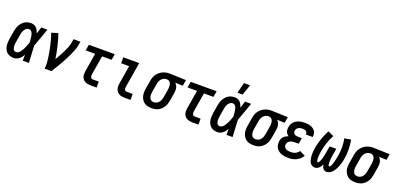

<svg xmlns="http://www.w3.org/2000/svg" viewBox="10 -1702 5499 2657"><g transform="rotate(20 2759.5 -374.0)"><path d="M175 8Q148 8 122 1Q96 -6 76 -22.5Q56 -39 44 -62.5Q32 -86 27.5 -112Q23 -138 24 -166Q25 -194 29 -221L49 -341Q53 -365 60 -388Q67 -411 79 -432.5Q91 -454 108 -473Q125 -492 146 -504.5Q167 -517 191 -522.5Q215 -528 238 -528Q262 -528 282.5 -519.5Q303 -511 317.5 -495Q332 -479 341.5 -459.5Q351 -440 357 -419Q365 -444 373 -469.5Q381 -495 389 -520H479Q455 -453 431 -385Q407 -317 382 -250Q386 -188 388.5 -125Q391 -62 395 0H305Q305 -22 305 -43.5Q305 -65 306 -87Q295 -69 282 -52Q269 -35 252 -21.5Q235 -8 215 0Q195 8 175 8ZM176 -80Q190 -80 203.5 -87.5Q217 -95 227.5 -106Q238 -117 246 -130Q254 -143 261.5 -156.5Q269 -170 275 -183.5Q281 -197 287 -211Q293 -225 297.5 -238.5Q302 -252 308 -266Q308 -284 306.5 -301Q305 -318 303 -335.5Q301 -353 298 -369.5Q295 -386 288.5 -401.5Q282 -417 269.5 -428.5Q257 -440 239 -440Q226 -440 213.5 -435Q201 -430 191 -421Q181 -412 174 -400.5Q167 -389 161.5 -377Q156 -365 153 -352.5Q150 -340 148 -327L128 -207Q126 -194 124.5 -180.5Q123 -167 123.5 -154Q124 -141 126.5 -128Q129 -115 135 -104Q141 -93 151.5 -86.5Q162 -80 176 -80Z M626 0Q633 -44 629.5 -87Q626 -130 620 -172Q614 -214 606 -255.5Q598 -297 588.5 -338Q579 -379 568 -419Q557 -459 542 -498L637 -528Q652 -486 664.5 -442Q677 -398 687.5 -354Q698 -310 706.5 -265Q715 -220 722 -174Q742 -209 762 -245Q782 -281 800 -317.5Q818 -354 833.5 -392Q849 -430 855 -468L864 -520H965L956 -468Q949 -427 933.5 -386.5Q918 -346 899.5 -306.5Q881 -267 860.5 -228Q840 -189 818 -151Q796 -113 773 -75Q750 -37 727 0Z M1305 0Q1284 0 1263.5 -3.5Q1243 -7 1225 -15.5Q1207 -24 1193.5 -39Q1180 -54 1173 -72.5Q1166 -91 1165.5 -112Q1165 -133 1168 -155L1214 -432H1074L1089 -520H1471L1456 -432H1316L1270 -155Q1268 -143 1268 -131.5Q1268 -120 1271.5 -110Q1275 -100 1284 -94Q1293 -88 1305 -88H1392V0Z M1805 0Q1783 0 1762 -3.5Q1741 -7 1723 -17Q1705 -27 1692 -42.5Q1679 -58 1673 -77.5Q1667 -97 1666.5 -118.5Q1666 -140 1670 -162L1714 -432H1596V-520H1831L1769 -148Q1767 -137 1767.5 -126Q1768 -115 1772 -106.5Q1776 -98 1785 -93Q1794 -88 1805 -88H1892V0Z M2204 8Q2175 8 2147 2Q2119 -4 2097 -19.5Q2075 -35 2060 -58Q2045 -81 2038 -107.5Q2031 -134 2031.5 -163Q2032 -192 2037 -221L2057 -341Q2061 -366 2069 -390Q2077 -414 2091.5 -435.5Q2106 -457 2126 -475Q2146 -493 2169.5 -504.5Q2193 -516 2217.5 -522Q2242 -528 2266 -528H2281L2519 -520L2504 -432L2391 -436Q2405 -424 2414 -408.5Q2423 -393 2427.5 -375Q2432 -357 2431.5 -337.5Q2431 -318 2428 -299L2408 -179Q2404 -154 2396.5 -130Q2389 -106 2375.5 -84Q2362 -62 2343 -43.5Q2324 -25 2301 -13Q2278 -1 2253 3.5Q2228 8 2204 8ZM2205 -80Q2225 -80 2245 -89.5Q2265 -99 2278.5 -116Q2292 -133 2299 -153Q2306 -173 2310 -193L2330 -313Q2332 -327 2332.5 -340.5Q2333 -354 2332.5 -367.5Q2332 -381 2328 -393.5Q2324 -406 2316.5 -416.5Q2309 -427 2297.5 -433Q2286 -439 2273 -440H2261Q2241 -440 2221 -430Q2201 -420 2187.5 -403.5Q2174 -387 2166.5 -367Q2159 -347 2156 -327L2136 -207Q2133 -192 2132.5 -177.5Q2132 -163 2133.5 -149Q2135 -135 2140 -122Q2145 -109 2154 -99Q2163 -89 2176.5 -84.5Q2190 -80 2205 -80Z M2805 0Q2784 0 2763.5 -3.5Q2743 -7 2725 -15.5Q2707 -24 2693.5 -39Q2680 -54 2673 -72.5Q2666 -91 2665.5 -112Q2665 -133 2668 -155L2714 -432H2574L2589 -520H2971L2956 -432H2816L2770 -155Q2768 -143 2768 -131.5Q2768 -120 2771.5 -110Q2775 -100 2784 -94Q2793 -88 2805 -88H2892V0Z M3175 8Q3148 8 3122 1Q3096 -6 3076 -22.5Q3056 -39 3044 -62.5Q3032 -86 3027.5 -112Q3023 -138 3024 -166Q3025 -194 3029 -221L3049 -341Q3053 -365 3060 -388Q3067 -411 3079 -432.5Q3091 -454 3108 -473Q3125 -492 3146 -504.5Q3167 -517 3191 -522.5Q3215 -528 3238 -528Q3262 -528 3282.5 -519.5Q3303 -511 3317.5 -495Q3332 -479 3341.5 -459.5Q3351 -440 3357 -419Q3365 -444 3373 -469.5Q3381 -495 3389 -520H3479Q3455 -453 3431 -385Q3407 -317 3382 -250Q3386 -188 3388.5 -125Q3391 -62 3395 0H3305Q3305 -22 3305 -43.5Q3305 -65 3306 -87Q3295 -69 3282 -52Q3269 -35 3252 -21.5Q3235 -8 3215 0Q3195 8 3175 8ZM3176 -80Q3190 -80 3203.5 -87.5Q3217 -95 3227.5 -106Q3238 -117 3246 -130Q3254 -143 3261.5 -156.5Q3269 -170 3275 -183.5Q3281 -197 3287 -211Q3293 -225 3297.5 -238.5Q3302 -252 3308 -266Q3308 -284 3306.5 -301Q3305 -318 3303 -335.5Q3301 -353 3298 -369.5Q3295 -386 3288.5 -401.5Q3282 -417 3269.5 -428.5Q3257 -440 3239 -440Q3226 -440 3213.5 -435Q3201 -430 3191 -421Q3181 -412 3174 -400.5Q3167 -389 3161.5 -377Q3156 -365 3153 -352.5Q3150 -340 3148 -327L3128 -207Q3126 -194 3124.5 -180.5Q3123 -167 3123.5 -154Q3124 -141 3126.5 -128Q3129 -115 3135 -104Q3141 -93 3151.5 -86.5Q3162 -80 3176 -80ZM3249 -600 3287 -756H3378L3324 -600Z M3704 8Q3675 8 3647 2Q3619 -4 3597 -19.5Q3575 -35 3560 -58Q3545 -81 3538 -107.5Q3531 -134 3531.5 -163Q3532 -192 3537 -221L3557 -341Q3561 -366 3569 -390Q3577 -414 3591.5 -435.5Q3606 -457 3626 -475Q3646 -493 3669.5 -504.5Q3693 -516 3717.5 -522Q3742 -528 3766 -528H3781L4019 -520L4004 -432L3891 -436Q3905 -424 3914 -408.5Q3923 -393 3927.5 -375Q3932 -357 3931.5 -337.5Q3931 -318 3928 -299L3908 -179Q3904 -154 3896.5 -130Q3889 -106 3875.5 -84Q3862 -62 3843 -43.5Q3824 -25 3801 -13Q3778 -1 3753 3.5Q3728 8 3704 8ZM3705 -80Q3725 -80 3745 -89.5Q3765 -99 3778.5 -116Q3792 -133 3799 -153Q3806 -173 3810 -193L3830 -313Q3832 -327 3832.5 -340.5Q3833 -354 3832.5 -367.5Q3832 -381 3828 -393.5Q3824 -406 3816.5 -416.5Q3809 -427 3797.5 -433Q3786 -439 3773 -440H3761Q3741 -440 3721 -430Q3701 -420 3687.5 -403.5Q3674 -387 3666.5 -367Q3659 -347 3656 -327L3636 -207Q3633 -192 3632.5 -177.5Q3632 -163 3633.5 -149Q3635 -135 3640 -122Q3645 -109 3654 -99Q3663 -89 3676.5 -84.5Q3690 -80 3705 -80Z M4217 8Q4190 8 4164 4.5Q4138 1 4114 -8Q4090 -17 4069.5 -32.5Q4049 -48 4036.5 -69.5Q4024 -91 4020.5 -117.5Q4017 -144 4021 -171Q4024 -189 4031.5 -206.5Q4039 -224 4053 -237.5Q4067 -251 4084 -260Q4101 -269 4119 -275Q4106 -284 4095 -297Q4084 -310 4078 -325.5Q4072 -341 4071.5 -359Q4071 -377 4074 -395Q4077 -415 4086 -435Q4095 -455 4110 -471.5Q4125 -488 4144 -499Q4163 -510 4183 -516.5Q4203 -523 4224 -525.5Q4245 -528 4265 -528Q4288 -528 4310 -525.5Q4332 -523 4352.5 -516.5Q4373 -510 4390.5 -498Q4408 -486 4420 -469Q4432 -452 4436 -430.5Q4440 -409 4437 -386L4436 -380H4336V-383Q4338 -397 4332.5 -409Q4327 -421 4316.5 -428Q4306 -435 4292.5 -437.5Q4279 -440 4266 -440Q4251 -440 4236 -437.5Q4221 -435 4207.5 -427.5Q4194 -420 4184.5 -407Q4175 -394 4173 -380Q4170 -365 4175 -351Q4180 -337 4191 -328.5Q4202 -320 4216.5 -317Q4231 -314 4246 -314H4301L4286 -226H4231Q4220 -226 4208.5 -225Q4197 -224 4185.5 -221.5Q4174 -219 4163 -214Q4152 -209 4143 -201Q4134 -193 4128 -182Q4122 -171 4120 -159Q4117 -140 4124 -123Q4131 -106 4146 -96.5Q4161 -87 4180 -83.5Q4199 -80 4218 -80Q4234 -80 4251.5 -82.5Q4269 -85 4285 -92Q4301 -99 4315 -111Q4329 -123 4339 -138L4422 -98Q4407 -72 4384 -50.5Q4361 -29 4333 -15.5Q4305 -2 4275.5 3Q4246 8 4217 8Z M4779 8Q4763 8 4749.5 1.5Q4736 -5 4727.5 -17Q4719 -29 4713.5 -43.5Q4708 -58 4706 -73Q4698 -58 4688.5 -43.5Q4679 -29 4666.5 -17Q4654 -5 4637.5 1.5Q4621 8 4605 8Q4585 8 4568.5 -1Q4552 -10 4541 -24.5Q4530 -39 4524 -57Q4518 -75 4514.5 -93.5Q4511 -112 4510.5 -131.5Q4510 -151 4510 -170.5Q4510 -190 4512.5 -210Q4515 -230 4518 -250Q4530 -321 4554.5 -391Q4579 -461 4614 -528L4700 -489Q4667 -428 4645.5 -364.5Q4624 -301 4613 -236Q4612 -229 4611 -222Q4610 -215 4609 -208Q4608 -201 4607.5 -193.5Q4607 -186 4606 -179Q4605 -172 4604.5 -165Q4604 -158 4604 -151Q4604 -144 4603.5 -137Q4603 -130 4603.5 -123Q4604 -116 4604.5 -109Q4605 -102 4606.5 -95.5Q4608 -89 4611.5 -82.5Q4615 -76 4622 -76Q4630 -76 4636 -84Q4642 -92 4645.5 -99.5Q4649 -107 4652.5 -115Q4656 -123 4659 -131Q4662 -139 4664 -147Q4666 -155 4668 -163Q4670 -171 4672 -179Q4674 -187 4675.5 -195Q4677 -203 4679 -211.5Q4681 -220 4682.5 -228Q4684 -236 4685 -244Q4686 -252 4688 -260L4701 -338H4799L4786 -260Q4785 -253 4783.5 -246Q4782 -239 4781 -232Q4780 -225 4779 -218Q4778 -211 4777 -204.5Q4776 -198 4775.5 -191Q4775 -184 4774.5 -177Q4774 -170 4773.5 -163Q4773 -156 4772.5 -149Q4772 -142 4772 -135.5Q4772 -129 4772.5 -122Q4773 -115 4773.5 -108.5Q4774 -102 4775 -95.5Q4776 -89 4779.5 -82.5Q4783 -76 4790 -76Q4797 -76 4802 -82.5Q4807 -89 4811 -95.5Q4815 -102 4818 -108.5Q4821 -115 4823 -122Q4825 -129 4827.5 -136Q4830 -143 4832 -149.5Q4834 -156 4836 -163Q4838 -170 4839.5 -177Q4841 -184 4842.5 -191Q4844 -198 4845.5 -205Q4847 -212 4848.5 -218.5Q4850 -225 4851 -232Q4852 -239 4854 -246Q4856 -253 4857 -260Q4867 -324 4867 -388Q4867 -452 4853 -512L4948 -528Q4961 -461 4962.5 -391Q4964 -321 4952 -250Q4949 -230 4944.5 -210Q4940 -190 4934 -170.5Q4928 -151 4920.5 -131.5Q4913 -112 4903.5 -93.5Q4894 -75 4882 -57Q4870 -39 4854 -24.5Q4838 -10 4818.5 -1Q4799 8 4779 8Z M5204 8Q5175 8 5147 2Q5119 -4 5097 -19.5Q5075 -35 5060 -58Q5045 -81 5038 -107.5Q5031 -134 5031.5 -163Q5032 -192 5037 -221L5057 -341Q5061 -366 5069 -390Q5077 -414 5091.5 -435.5Q5106 -457 5126 -475Q5146 -493 5169.5 -504.5Q5193 -516 5217.5 -522Q5242 -528 5266 -528H5281L5519 -520L5504 -432L5391 -436Q5405 -424 5414 -408.5Q5423 -393 5427.5 -375Q5432 -357 5431.5 -337.5Q5431 -318 5428 -299L5408 -179Q5404 -154 5396.5 -130Q5389 -106 5375.5 -84Q5362 -62 5343 -43.5Q5324 -25 5301 -13Q5278 -1 5253 3.5Q5228 8 5204 8ZM5205 -80Q5225 -80 5245 -89.5Q5265 -99 5278.5 -116Q5292 -133 5299 -153Q5306 -173 5310 -193L5330 -313Q5332 -327 5332.5 -340.5Q5333 -354 5332.5 -367.5Q5332 -381 5328 -393.5Q5324 -406 5316.5 -416.5Q5309 -427 5297.5 -433Q5286 -439 5273 -440H5261Q5241 -440 5221 -430Q5201 -420 5187.5 -403.5Q5174 -387 5166.5 -367Q5159 -347 5156 -327L5136 -207Q5133 -192 5132.5 -177.5Q5132 -163 5133.5 -149Q5135 -135 5140 -122Q5145 -109 5154 -99Q5163 -89 5176.5 -84.5Q5190 -80 5205 -80Z"/></g></svg>

Font: Iosevka Curly Slab Semibold
Style: Italic
Weight: 600
Italic angle: -9°
Monospace: yes
Designer: Belleve Invis
Foundry: Belleve Invis
Version: Version 22.1.2; ttfautohint (v1.8.4)